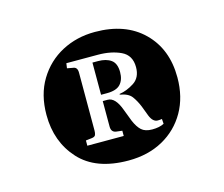

<svg xmlns="http://www.w3.org/2000/svg" viewBox="-64 -848 617 530"><g transform="rotate(-15 245.0 -582.5)"><path d="M244 -399Q151 -399 104 -450.5Q57 -502 57 -579Q57 -637 82.5 -679Q108 -721 150.5 -743.5Q193 -766 245 -766Q332 -766 382.5 -716.5Q433 -667 433 -586Q433 -530 409 -488Q385 -446 342.5 -422.5Q300 -399 244 -399ZM329 -465Q350 -465 363 -472L362 -486Q356 -485 350 -485Q336 -485 328 -505L317 -534Q310 -551 300.5 -564Q291 -577 267 -581V-583Q288 -586 309 -599.5Q330 -613 330 -643Q330 -677 302.5 -690Q275 -703 237 -703H147L145 -689L161 -686Q174 -685 174 -669V-503Q174 -496 172 -491Q170 -486 161 -485L144 -483V-468H248V-483L231 -485Q217 -487 217 -503V-576H231Q253 -576 267 -537L280 -503Q288 -484 298.5 -474.5Q309 -465 329 -465ZM217 -594V-686H233Q256 -686 270 -676Q284 -666 284 -641Q284 -619 272.5 -606.5Q261 -594 234 -594Z"/></g></svg>

Font: Literata 36pt Medium
Style: Regular
Weight: 500
Designer: Latin by Veronika Burian and Jose Scaglione. Greek by Irene Vlachou. Cyrillic by Vera Evstafieva.
Foundry: TypeTogether
Version: Version 3.002